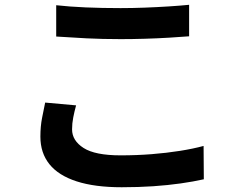

<svg xmlns="http://www.w3.org/2000/svg" viewBox="-20 -749 1040 812"><path d="M217.7 -726.9Q273 -720.7 342.1 -717.7Q411.3 -714.7 490.1 -714.7Q539.4 -714.7 591.7 -716.7Q644 -718.7 693 -721.8Q741.9 -724.9 779.8 -728.7V-595.5Q745.3 -592.7 695.7 -589.7Q646.1 -586.7 592.5 -585.1Q539 -583.5 490.8 -583.5Q412.6 -583.5 345.6 -586.9Q278.6 -590.3 217.7 -594.5ZM301.8 -303.4Q294.5 -276.8 289.7 -252Q284.8 -227.1 284.8 -201.8Q284.8 -154.3 333.6 -123.1Q382.3 -92 490.1 -92Q558 -92 621.2 -97Q684.4 -102 740.6 -110.9Q796.8 -119.8 841 -131.8L842 9.2Q798.4 19 744.3 26.7Q690.2 34.4 627.7 38.7Q565.2 42.9 494.8 42.9Q380.8 42.9 304.1 18Q227.3 -6.8 189 -54.6Q150.8 -102.3 150.8 -171Q150.8 -214.6 158 -250.8Q165.3 -287.1 171 -315.2Z"/></svg>

Font: Noto Sans JP
Style: Regular
Weight: 100
Designer: Ryoko NISHIZUKA 西塚涼子 (kana, bopomofo & ideographs); Paul D. Hunt (Latin, Greek & Cyrillic); Sandoll Communications 산돌커뮤니
Foundry: Adobe
Version: Version 2.004;hotconv 1.0.118;makeotfexe 2.5.65603